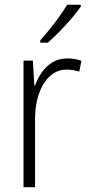

<svg xmlns="http://www.w3.org/2000/svg" viewBox="-20 -785 373 805"><path d="M261.7 -540Q277.3 -540 292.5 -537.6Q307.6 -535.2 321.3 -530.3L312.5 -484.9Q300.8 -488.3 287.6 -490.7Q274.4 -493.2 259.3 -493.2Q228 -493.2 203.4 -476.8Q178.7 -460.4 161.6 -431.6Q144.5 -402.8 135.7 -365.5Q127 -328.1 127 -285.6V0H78.6V-530.8H117.7L124 -426.8H127.4Q137.7 -456.5 155.8 -482.2Q173.8 -507.8 200.2 -523.9Q226.6 -540 261.7 -540ZM318.8 -765.1V-757.3Q307.1 -740.7 290.8 -720.7Q274.4 -700.7 255.1 -679.7Q235.8 -658.7 216.8 -639.9Q197.8 -621.1 180.7 -606H148.9V-616.2Q169.4 -639.2 190.2 -664.8Q210.9 -690.4 229.2 -716.3Q247.6 -742.2 261.7 -765.1Z"/></svg>

Font: Open Sans SemiCondensed Light
Style: Regular
Weight: 300
Width: 4
Designer: Monotype Design Team
Foundry: Monotype Imaging Inc.
Version: Version 3.000